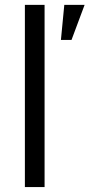

<svg xmlns="http://www.w3.org/2000/svg" viewBox="-20 -760 423 780"><path d="M81.1 -740.2H161.1V0H81.1ZM241.2 -740.2H323.7L270.5 -597.7H227.5Z"/></svg>

Font: Selawik
Style: Regular
Weight: 400
Designer: Aaron Bell
Foundry: Microsoft Corporation
Version: Version 1.01